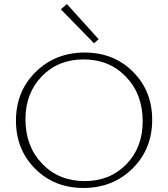

<svg xmlns="http://www.w3.org/2000/svg" viewBox="-20 -924 832 950"><path d="M445 -710 281 -878 311 -904 468 -730ZM393 6Q249 6 154 -89Q59 -184 59 -327Q59 -472 156.5 -568Q254 -664 399 -664Q543 -664 638 -569Q733 -474 733 -331Q733 -186 635.5 -90Q538 6 393 6ZM399 -28Q524 -28 605 -111Q686 -194 686 -324Q686 -458 603.5 -544Q521 -630 393 -630Q268 -630 187 -546.5Q106 -463 106 -334Q106 -200 188.5 -114Q271 -28 399 -28Z"/></svg>

Font: EauTest Light
Style: Regular
Weight: 300
Designer: Christian Thalmann (Catharsis Fonts)
Version: Version 0.001;PS 000.001;hotconv 1.0.88;makeotf.lib2.5.64775